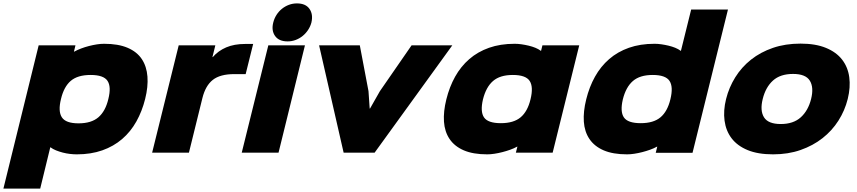

<svg xmlns="http://www.w3.org/2000/svg" viewBox="-67 -896 5032 1127"><path d="M785 -315Q767 -243 733.5 -183Q700 -123 650 -80Q600 -37 533.5 -13.5Q467 10 384 10Q365 10 343.5 7.5Q322 5 301 -0.5Q280 -6 261.5 -13.5Q243 -21 230 -31H228L169 211H-47L160 -630H376L367 -593H369Q387 -603 409.5 -611.5Q432 -620 455.5 -626Q479 -632 501.5 -635.5Q524 -639 544 -639Q627 -639 682 -615.5Q737 -592 765.5 -549Q794 -506 798.5 -446.5Q803 -387 785 -315ZM569 -315Q587 -387 564 -421.5Q541 -456 465 -456Q389 -456 348.5 -421.5Q308 -387 291 -315Q273 -243 296 -207.5Q319 -172 394 -172Q469 -172 510.5 -207.5Q552 -243 569 -315Z M1375 -461H1308Q1225 -461 1182 -427Q1139 -393 1121 -320L1042 0H826L982 -630H1197L1180 -561H1182Q1214 -598 1261 -618Q1308 -638 1372 -638H1419Z M1761 -764Q1755 -741 1741.5 -720.5Q1728 -700 1709.5 -685Q1691 -670 1668.5 -661.5Q1646 -653 1621 -653Q1570 -653 1547.5 -685Q1525 -717 1537 -764Q1543 -788 1556 -808.5Q1569 -829 1587.5 -844Q1606 -859 1628.5 -867.5Q1651 -876 1676 -876Q1727 -876 1749.5 -844Q1772 -812 1761 -764ZM1568 0H1352L1508 -630H1723Z M2588 -630 2132 0H1950L1806 -630H2045L2096 -361L2103 -259H2105L2163 -361L2349 -630Z M3177 0H2961L2970 -35H2968Q2950 -25 2927.5 -17Q2905 -9 2881.5 -3Q2858 3 2835 6.5Q2812 10 2793 10Q2710 10 2655.5 -13.5Q2601 -37 2572 -80Q2543 -123 2539 -182Q2535 -241 2553 -313Q2571 -386 2604.5 -446Q2638 -506 2687.5 -549Q2737 -592 2803.5 -615.5Q2870 -639 2954 -639Q2973 -639 2994 -636Q3015 -633 3036 -628Q3057 -623 3075.5 -615.5Q3094 -608 3107 -598H3109L3117 -630H3333ZM3047 -313Q3065 -386 3042 -421Q3019 -456 2943 -456Q2868 -456 2827 -420.5Q2786 -385 2768 -313Q2751 -241 2774 -207Q2797 -173 2873 -173Q2948 -173 2989 -207.5Q3030 -242 3047 -313Z M3998 1H3782L3791 -35H3789Q3771 -25 3748.5 -17Q3726 -9 3702.5 -3Q3679 3 3656 6.5Q3633 10 3614 10Q3531 10 3476.5 -13.5Q3422 -37 3393 -80Q3364 -123 3360 -182Q3356 -241 3374 -313Q3392 -386 3425.5 -446Q3459 -506 3508.5 -549Q3558 -592 3624.5 -615.5Q3691 -639 3775 -639Q3794 -639 3815 -636Q3836 -633 3857 -628Q3878 -623 3896.5 -615.5Q3915 -608 3928 -598H3930L3990 -840H4206ZM3868 -313Q3886 -386 3863 -421Q3840 -456 3764 -456Q3689 -456 3648 -420.5Q3607 -385 3589 -313Q3572 -241 3595 -207Q3618 -173 3694 -173Q3769 -173 3810 -207.5Q3851 -242 3868 -313Z M4909 -315Q4892 -247 4854.5 -188Q4817 -129 4761 -85Q4705 -41 4632 -15.5Q4559 10 4471 10Q4382 10 4321.5 -15Q4261 -40 4227.5 -84Q4194 -128 4186 -187.5Q4178 -247 4195 -315Q4212 -383 4249 -442.5Q4286 -502 4341.5 -546Q4397 -590 4470 -615Q4543 -640 4632 -640Q4720 -640 4781 -615Q4842 -590 4876 -546Q4910 -502 4918 -443Q4926 -384 4909 -315ZM4694 -315Q4711 -383 4686.5 -422.5Q4662 -462 4588 -462Q4513 -462 4470 -423Q4427 -384 4410 -315Q4393 -247 4417.5 -207.5Q4442 -168 4516 -168Q4590 -168 4633.5 -207.5Q4677 -247 4694 -315Z"/></svg>

Font: TypoPRO Sinkin Sans
Style: 900 X Black Italic
Weight: 950
Italic angle: -112°
Designer: Keith Bates
Foundry: K-Type
Version: Sinkin Sans (version 1.0)  by Keith Bates   •   © 2014   www